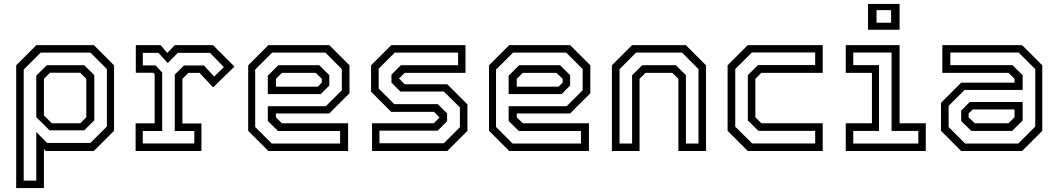

<svg xmlns="http://www.w3.org/2000/svg" viewBox="-20 -770 5390 979"><path d="M62.5 189V-437L165.5 -540H458.5L561.5 -437V-103L458.5 0H213.5L204 -10V189ZM100.8 150.8H165V-96.8L220.2 -41.2H441L525 -125.2V-417.8L441 -501.8H187.2L100.8 -415.2ZM244 -141.5H389.5L420 -172V-368L389.5 -399H234.5L204 -368V-181.5ZM232.5 -105.5 165 -172.5V-384.5L218.8 -437.5H409.5L460.8 -387V-156.2L409.5 -105.5Z M671.5 0V-141H768.5V-391.5L761 -399H672.5V-540H799L833 -500L871.5 -540H1066L1175.5 -430.5L1066.5 -324.5L997.5 -398.5H940.5L910 -368V-140.5H1007V0ZM708 -38.5H970.8V-102.2H871.2V-389.8L917.8 -436.2H1019.8L1072 -379.5L1121.5 -427.8L1050.8 -500.5H886.5L835.2 -448.5L788 -500.5H708.2V-436.5H773.2L807 -400V-102.2H708Z M1659 -540 1762 -437V-294.5L1659 -191.5H1387V-172L1417.5 -141.5H1755V0H1348.5L1245.5 -103V-437L1348.5 -540ZM1607.8 -437.5 1659 -386.8V-333.8L1615.5 -290.2H1345.5V-384.2L1399.2 -437.5ZM1639 -501.8H1367.8L1281.2 -415.2V-122.5L1365.8 -38H1714.2V-102.2H1397.2L1345.5 -153.5V-228.5H1641.5L1723 -309.8V-417.8ZM1590 -398.5H1417.5L1387 -368V-328H1600L1621 -349V-368Z M1877 0V-141.5H2192L2222.5 -172V-169.5L2193 -199.5H1975L1872 -302.5V-437L1975 -540H2353.5V-398.5H2043.5L2013 -368V-371L2043.5 -340.5H2260.5L2363.5 -237.5V-103L2260.5 0ZM1914.8 -39.5H2243.2L2325 -121.5V-222.5L2243 -303.2H2021.5L1976 -348.8V-389.2L2024 -437.5H2315.8V-501.8H1993L1910.8 -419.8V-318.8L1990.2 -239.2H2211.8L2259.8 -192.2V-152L2211.8 -103.8H1914.8Z M2887 -540 2990 -437V-294.5L2887 -191.5H2615V-172L2645.5 -141.5H2983V0H2576.5L2473.5 -103V-437L2576.5 -540ZM2835.8 -437.5 2887 -386.8V-333.8L2843.5 -290.2H2573.5V-384.2L2627.2 -437.5ZM2867 -501.8H2595.8L2509.2 -415.2V-122.5L2593.8 -38H2942.2V-102.2H2625.2L2573.5 -153.5V-228.5H2869.5L2951 -309.8V-417.8ZM2818 -398.5H2645.5L2615 -368V-328H2828L2849 -349V-368Z M3100 0V-437L3203 -540H3477L3580 -437V0H3439V-368L3408.5 -398.5H3271.5L3241 -368V0ZM3139 -38.2H3203V-386.2L3254.8 -437.5H3426.2L3477.5 -386.8V-38.2H3541.5V-417.8L3457.5 -501.8H3223.5L3139 -417.2Z M3793 0 3690 -103V-437L3793 -540H4175V-398.5H3862L3831.5 -368V-172L3862 -141.5H4175V0ZM3815.5 -38.5H4136.5V-102.8H3847L3793.2 -156V-387L3845 -438.2H4136.5V-502.5H3813.5L3729 -418V-123.8Z M4406 -618.5V-750H4567V-618.5ZM4449.5 -654H4523.5V-718.2H4449.5ZM4292.5 0V-141.5H4426V-398.5H4292.5V-540H4567V-141.5H4700.5V0ZM4330.8 -38.2H4662.5V-102.5H4526V-502.2H4330.8V-438H4462V-102.5H4330.8Z M4881 0 4778 -103V-245.5L4881 -348.5H5153V-368L5122.5 -398.5H4785V-540H5191.5L5294.5 -437V-103L5191.5 0ZM4932.2 -102.5 4881 -153.2V-206.2L4924.5 -249.8H5194.5V-155.8L5140.8 -102.5ZM4901 -38.2H5172.2L5258.8 -124.8V-417.5L5174.2 -502H4825.8V-437.8H5142.8L5194.5 -386.5V-311.5H4898.5L4817 -230.2V-122.2ZM4950 -141.5H5122.5L5153 -172V-212H4940L4919 -191V-172Z"/></svg>

Font: Tourney Thin
Style: Regular
Weight: 100
Designer: Tyler Finck
Foundry: Etcetera Type Co
Version: Version 1.015